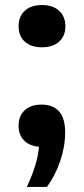

<svg xmlns="http://www.w3.org/2000/svg" viewBox="-20 -573 332 759"><path d="M237.5 -50.5Q237.5 6.5 218.2 63.2Q199 120 165.5 166H86Q107.5 119.5 119.2 81.5Q131 43.5 134 7Q96 4 74.8 -18.2Q53.5 -40.5 53.5 -76Q53.5 -114.5 77.5 -137Q101.5 -159.5 144 -159.5Q190 -159.5 213.8 -132.2Q237.5 -105 237.5 -50.5ZM53.5 -469Q53.5 -508 78 -530.5Q102.5 -553 146 -553Q189.5 -553 214 -530.2Q238.5 -507.5 238.5 -469Q238.5 -431 213.8 -408.5Q189 -386 146 -386Q103 -386 78.2 -408.2Q53.5 -430.5 53.5 -469Z"/></svg>

Font: Encode Sans Expanded SemiBold
Style: Regular
Weight: 600
Width: 7
Designer: Multiple Designers
Foundry: Impallari Type
Version: Version 2.000